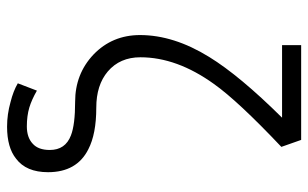

<svg xmlns="http://www.w3.org/2000/svg" viewBox="-184 -544 867 540"><g transform="rotate(90 250.0 -274.5)"><path d="M311.5 -633.8Q193.4 -514.6 140.6 -428.7Q79.1 -329.1 79.1 -234.4Q79.1 -156.2 133.8 -103.5Q188.5 -51.8 266.6 -51.8Q331.1 -51.8 361.3 -40Q402.3 -24.4 402.3 19.5Q402.3 51.8 384.8 67.4Q367.2 84 335.9 84Q306.6 84 283.2 77.1Q260.7 70.3 235.4 55.7L214.8 109.4Q236.3 122.1 267.6 129.9Q301.8 139.6 336.9 139.6Q395.5 139.6 426.8 114.3Q464.8 85.9 464.8 24.4Q464.8 -56.6 400.4 -88.9Q357.4 -111.3 283.2 -111.3Q219.7 -111.3 181.6 -143.6Q141.6 -177.7 141.6 -235.4Q141.6 -337.9 216.8 -442.4Q264.6 -509.8 393.6 -631.8L374 -687.5H107.4V-633.8Z"/></g></svg>

Font: Dotum
Style: Regular
Weight: 400
Version: Version 2.21